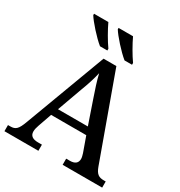

<svg xmlns="http://www.w3.org/2000/svg" viewBox="-212 -1075 1142 1220"><g transform="rotate(30 359.0 -465.5)"><path d="M437 -771H492V-784C464 -823 428 -886 407 -931H301V-921C322 -886 392 -807 437 -771ZM257 -771H311V-784C283 -823 247 -886 226 -931H121V-921C142 -886 212 -807 257 -771ZM1 0H250V-45H221C183 -45 161 -59 161 -91C161 -104 165 -122 171 -138L206 -238H464L503 -129C507 -115 511 -103 511 -91C511 -59 490 -45 455 -45H428V0H718V-45H704C667 -45 648 -57 631 -103L410 -714H316L95 -122C72 -59 56 -45 18 -45H1ZM226 -291 291 -471C313 -528 327 -573 338 -620C349 -572 367 -518 386 -463L445 -291Z"/></g></svg>

Font: Noto Serif Medium
Style: Regular
Weight: 500
Designer: Monotype Design Team
Foundry: Monotype Imaging Inc.
Version: Version 2.013